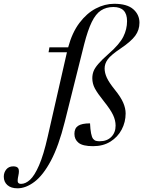

<svg xmlns="http://www.w3.org/2000/svg" viewBox="-190 -762 756 1014"><path d="M152 -118.5Q120 9.5 78.8 86.8Q37.5 164 -8 198.2Q-53.5 232.5 -97.5 232.5Q-132 232.5 -151 215.5Q-170 198.5 -170 171Q-170 149 -156.8 132.8Q-143.5 116.5 -120 116.5Q-100 116.5 -93.5 127.2Q-87 138 -93 165.5Q-99 193 -95.2 201Q-91.5 209 -78.5 209Q-55 209 -31.2 187.2Q-7.5 165.5 16.2 111.2Q40 57 62 -40.5L163.5 -486H66.5L71 -512H170Q191 -590 229.5 -641Q268 -692 315.8 -717Q363.5 -742 413 -742Q481.5 -742 514 -713.2Q546.5 -684.5 546.5 -642Q546.5 -603.5 524.2 -573.2Q502 -543 448.5 -507Q395 -471 378.8 -448.2Q362.5 -425.5 362.5 -400.5Q362.5 -377.5 374 -352Q385.5 -326.5 417 -287.5Q448.5 -248.5 461 -219Q473.5 -189.5 473.5 -163Q473.5 -117 452.5 -77.5Q431.5 -38 393 -14Q354.5 10 301.5 10Q247 10 225 -7.8Q203 -25.5 203 -55Q203 -84.5 222.5 -97.5Q242 -110.5 285.5 -110.5Q288.5 -46 301.5 -29Q308.5 -20.5 317 -18.2Q325.5 -16 336.5 -16Q375 -16 397.8 -39Q420.5 -62 420.5 -98.5Q420.5 -126.5 407 -155Q393.5 -183.5 359 -226.5Q324.5 -269.5 311 -295Q297.5 -320.5 297.5 -349Q297.5 -368 303.8 -385Q310 -402 328.8 -424Q347.5 -446 385 -479Q441.5 -528.5 461.2 -568Q481 -607.5 481 -650.5Q481 -725 409 -725Q371 -725 343.2 -706.8Q315.5 -688.5 294.5 -645.5Q273.5 -602.5 254.5 -528Z"/></svg>

Font: Newsreader 72pt
Style: Italic
Weight: 400
Italic angle: -17°
Designer: Hugues Gentile
Foundry: Production Type
Version: Version 1.003; ttfautohint (v1.8.3)